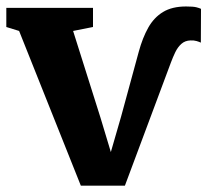

<svg xmlns="http://www.w3.org/2000/svg" viewBox="-25 -580 656 608"><path d="M231 8 35.5 -482 -5 -494.5V-555H269.5V-494.5L206.5 -482L293 -208L326 -98.5L358.5 -211L414.5 -416.5Q426.5 -460.5 444.5 -492.5Q462.5 -524.5 491.2 -542Q520 -559.5 564 -559.5Q587 -559.5 596.8 -557Q606.5 -554.5 611.5 -552L611 -445Q606 -447.5 597.5 -450Q589 -452.5 578.5 -452Q561 -451.5 549.5 -441.2Q538 -431 530.2 -415Q522.5 -399 516 -381.5L370.5 8Z"/></svg>

Font: Merriweather 20pt ExtraBold
Style: Regular
Weight: 800
Version: Version 2.100